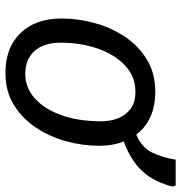

<svg xmlns="http://www.w3.org/2000/svg" viewBox="0 -658 666 706"><g transform="rotate(90 333.0 -305.0)"><path d="M248 8Q155 8 101.5 -47.5Q48 -103 48 -198Q48 -260 65 -321Q82 -382 115.5 -432Q149 -482 199.5 -512.5Q250 -543 316 -543Q422 -543 475 -473Q522 -493 540.5 -530.5Q559 -568 567 -618H662L666 -607Q650 -541 611.5 -497.5Q573 -454 500 -427Q516 -388 516 -336Q516 -275 499 -214Q482 -153 448.5 -103Q415 -53 365 -22.5Q315 8 248 8ZM253 -65Q301 -65 340 -98.5Q379 -132 402.5 -195Q426 -258 426 -346Q426 -376 415.5 -404.5Q405 -433 381 -451.5Q357 -470 317 -470Q262 -470 221.5 -432.5Q181 -395 159 -332.5Q137 -270 137 -195Q137 -133 167.5 -99Q198 -65 253 -65Z"/></g></svg>

Font: Manna Sans
Style: Italic
Weight: 400
Italic angle: -12°
Designer: Monotype Design Team
Foundry: Monotype Imaging Inc.
Version: Version 2.001.1; ttfautohint (v1.8.2)